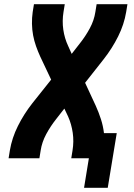

<svg xmlns="http://www.w3.org/2000/svg" viewBox="-20 -755 640 916"><path d="M494 141H381L404 0H320L326 -37Q333 -80 327 -121.5Q321 -163 305 -199L287 -237L248 -187Q221 -153 200.5 -115Q180 -77 174 -37L168 0H21L27 -37Q37 -97 65.5 -154Q94 -211 134 -262L224 -375L172 -485Q161 -509 152 -534.5Q143 -560 138 -586.5Q133 -613 132.5 -641.5Q132 -670 136 -698L142 -735H289L283 -698Q276 -655 282 -613.5Q288 -572 305 -536L322 -498L361 -548Q388 -582 408.5 -620Q429 -658 435 -698L441 -735H588L582 -698Q572 -638 543.5 -581Q515 -524 475 -473L386 -360L437 -250Q451 -219 461.5 -186.5Q472 -154 476 -120H537Z"/></svg>

Font: Iosevka Curly Heavy Extended
Style: Italic
Weight: 900
Width: 7
Italic angle: -9°
Monospace: yes
Designer: Belleve Invis
Foundry: Belleve Invis
Version: Version 11.1.0; ttfautohint (v1.8.3)